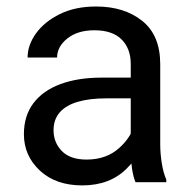

<svg xmlns="http://www.w3.org/2000/svg" viewBox="-20 -558 584 588"><path d="M380.4 -90.3V-362.3Q380.4 -409.2 352.3 -437.3Q324.2 -465.3 269 -465.3Q217.8 -465.3 186.3 -440.2Q154.8 -415 154.8 -381.8H64.5Q64.5 -419.9 90.3 -455.8Q116.2 -491.7 163.3 -514.9Q210.4 -538.1 274.4 -538.1Q360.4 -538.1 415.5 -494.1Q470.7 -450.2 470.7 -361.3V-115.2Q470.7 -88.9 475.3 -59.1Q480 -29.3 489.3 -7.8V0H395Q388.2 -15.6 384.3 -41.7Q380.4 -67.9 380.4 -90.3ZM396 -320.3 397 -256.8H305.7Q253.9 -256.8 217.8 -246.1Q181.6 -235.4 162.8 -213.6Q144 -191.9 144 -159.2Q144 -121.6 169.4 -95.5Q194.8 -69.3 245.1 -69.3Q307.1 -69.3 346.9 -106.4Q386.7 -143.6 389.2 -179.2L427.7 -135.7Q420.4 -95.2 368.9 -42.7Q317.4 9.8 231.9 9.8Q150.9 9.8 102.1 -35.6Q53.2 -81.1 53.2 -147Q53.2 -203.6 82.5 -242.2Q111.8 -280.8 165.3 -300.5Q218.8 -320.3 291 -320.3Z"/></svg>

Font: RobotoDEMO
Style: Regular
Weight: 400
Designer: Christian Robertson
Foundry: Google
Version: Version 2.136